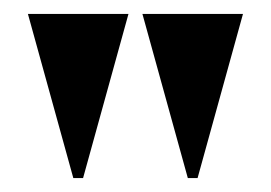

<svg xmlns="http://www.w3.org/2000/svg" viewBox="-20 -728 388 275"><path d="M85 -473 20 -708H164L99 -473ZM249 -473 184 -708H328L263 -473Z"/></svg>

Font: Kalnia Thin
Style: Regular
Weight: 100
Version: Version 1.105